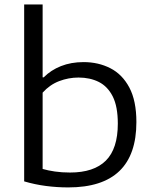

<svg xmlns="http://www.w3.org/2000/svg" viewBox="-20 -828 686 858"><path d="M285 9.5Q234.5 9.5 185 3Q135.5 -3.5 88 -17.5V-808H170.5V-482.5H175.5Q207 -514.5 252.2 -532.5Q297.5 -550.5 353.5 -550.5Q419.5 -550.5 473 -523.2Q526.5 -496 558 -436.8Q589.5 -377.5 589.5 -282.5Q589.5 9.5 285 9.5ZM293 -57Q399.5 -57 453 -110.2Q506.5 -163.5 506.5 -275.5Q506.5 -352 483.8 -397Q461 -442 421.5 -461.8Q382 -481.5 331 -481.5Q286.5 -481.5 244.5 -465.5Q202.5 -449.5 170.5 -414V-73Q194.5 -66 225.5 -61.5Q256.5 -57 293 -57Z"/></svg>

Font: Encode Sans Expanded
Style: Regular
Weight: 400
Width: 7
Designer: Multiple Designers
Foundry: Impallari Type
Version: Version 3.000; ttfautohint (v1.8.3) -l 8 -r 50 -G 200 -x 14 